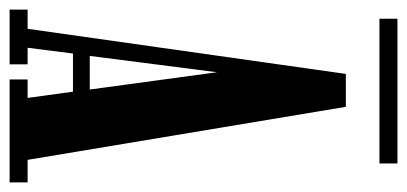

<svg xmlns="http://www.w3.org/2000/svg" viewBox="-244 -604 848 400"><g transform="rotate(90 180.0 -404.0)"><path d="M0 0V-37.5H40L134 -700.5H202.5L313 -37.5H360V0H145.5V-37.5H184L171 -132H91.5L79.5 -37.5H114V0ZM96.5 -167H166.5L130.5 -432ZM19 -770.5V-808H320.5V-770.5Z"/></g></svg>

Font: Imbue 10pt
Style: Bold
Weight: 700
Designer: Tyler Finck
Foundry: Etcetera Type Company
Version: Version 1.102; ttfautohint (v1.8.3)